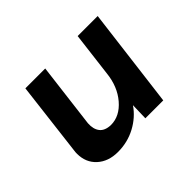

<svg xmlns="http://www.w3.org/2000/svg" viewBox="-102 -585 766 766"><g transform="rotate(-45 281.0 -202.5)"><path d="M511 -423 458 0H357L359 -72Q331 -31 285 -6.5Q239 18 185 18Q131 18 97.5 -12.5Q64 -43 64 -93Q64 -103 65 -108L103 -423H215L181 -148Q179 -116 193.5 -97.5Q208 -79 241 -78Q291 -78 329.5 -123Q368 -168 375 -236L398 -423Z"/></g></svg>

Font: Josefin Sans SemiBold
Style: Italic
Weight: 600
Italic angle: -7°
Designer: Santiago Orozco
Foundry: Typemade
Version: Version 2.000